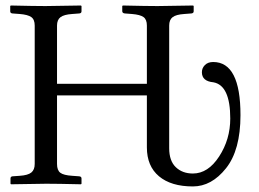

<svg xmlns="http://www.w3.org/2000/svg" viewBox="-20 -667 940 697"><path d="M513.2 -131.8V-320.8H187V-71.8Q187 -48.8 199 -39.8Q210.9 -30.8 242.2 -28.8L268.1 -26.9Q275.9 -25.9 275.9 -19V0L273.9 2Q188 0 147.9 0L20 2L18.1 0V-19Q18.1 -25.9 24.9 -26.9L51.8 -28.8Q81.5 -30.8 93.8 -40.8Q106 -50.8 106 -71.8V-574.2Q106 -596.2 93.5 -605Q81.1 -613.8 51.8 -616.2L24.9 -618.2Q17.1 -619.1 17.1 -626V-645L19 -647Q106 -645 145 -645L273.9 -647L275.9 -645V-626Q275.9 -619.1 268.1 -618.2L242.2 -616.2Q212.4 -614.3 199.7 -604.7Q187 -595.2 187 -574.2V-362.8H513.2V-574.2Q513.2 -596.2 501 -605Q488.8 -613.8 459 -616.2L433.1 -618.2Q424.3 -619.1 423.8 -626V-645L425.8 -647Q512.7 -645 551.8 -645L681.2 -647L683.1 -645V-626Q683.1 -619.1 674.8 -618.2L648.9 -616.2Q619.1 -614.3 606.7 -604.7Q594.2 -595.2 594.2 -574.2V-128.9Q594.2 -83 618.2 -60.1Q642.1 -37.1 680.2 -37.1Q735.4 -37.1 775.6 -99.1Q815.9 -161.1 815.9 -236.8Q815.9 -356.9 754.9 -368.2Q712.9 -372.1 712.9 -404.8Q712.9 -419.9 723.9 -430.9Q734.9 -441.9 753.9 -441.9Q853 -441.9 853 -249Q853 -122.1 800.5 -56.2Q748 9.8 680.2 9.8Q601.1 9.8 557.1 -27.1Q513.2 -64 513.2 -131.8Z"/></svg>

Font: Linux Libertine Capitals
Style: Small Caps
Weight: 400
Designer: Philipp H. Poll
Foundry: Philipp H. Poll
Version: Version 5.1.3